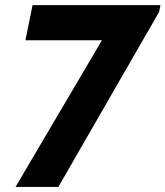

<svg xmlns="http://www.w3.org/2000/svg" viewBox="-20 -740 655 760"><path d="M41.5 0 427.7 -655.8 462.4 -580.6H80.6L108.9 -719.7H615.2L609.9 -692.9L210.9 0Z"/></svg>

Font: Reddit Sans ExtraBold
Style: Italic
Weight: 800
Italic angle: -11.25°
Designer: Stephen Hutchings
Version: Version 1.013